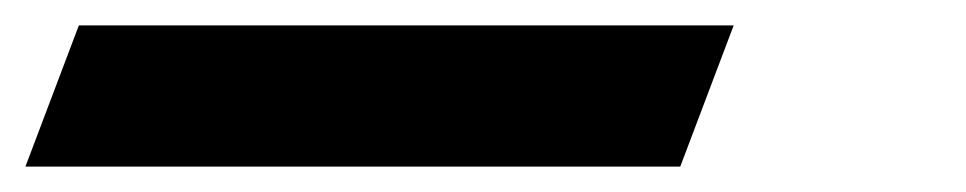

<svg xmlns="http://www.w3.org/2000/svg" viewBox="-73 25 760 151"><path d="M504 45 462 156H-53L-11 45Z"/></svg>

Font: Playfair Display SC Black
Style: Italic
Weight: 900
Italic angle: -14°
Designer: Claus Eggers Sørensen
Foundry: Claus Eggers Sørensen
Version: Version 1.200; ttfautohint (v1.6)